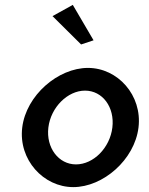

<svg xmlns="http://www.w3.org/2000/svg" viewBox="-20 -763 608 786"><path d="M363 -598 278 -743 195 -697 312 -581ZM178 -241C188 -324 257 -392 328 -392C400 -392 450 -324 440 -241C430 -158 363 -90 291 -90C220 -90 168 -158 178 -241ZM71 -241C55 -109 158 3 280 3C402 3 531 -109 547 -241C563 -373 462 -485 340 -485C218 -485 87 -373 71 -241Z"/></svg>

Font: Bluebird
Style: LiNrwObl
Weight: 300
Designer: Jasper
Foundry: Cannot Into Space Fonts
Version: Version 0.98